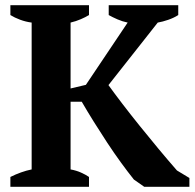

<svg xmlns="http://www.w3.org/2000/svg" viewBox="-20 -720 750 740"><path d="M399 -700H667V-662Q650 -651 628 -643.5Q606 -636 588 -633L398 -392Q421 -360 452 -319.5Q483 -279 518 -235.5Q553 -192 590 -147.5Q627 -103 662 -63L710 -34V0H536L496 -28Q472 -58 445.5 -94.5Q419 -131 393 -170.5Q367 -210 342 -250Q317 -290 295 -328H252V-67Q274 -63 292 -55Q310 -47 323 -38V0H20V-38Q40 -48 61 -55.5Q82 -63 102 -67V-633Q79 -636 57.5 -644Q36 -652 20 -662V-700H323V-662Q310 -654 291.5 -646Q273 -638 252 -633V-379L311 -393L472 -633Q452 -637 432.5 -645.5Q413 -654 399 -662Z"/></svg>

Font: PT Serif
Style: Bold
Weight: 700
Designer: A.Korolkova, O.Umpeleva, V.Yefimov
Foundry: ParaType Ltd
Version: Version 1.000W OFL; ttfautohint (v1.6)